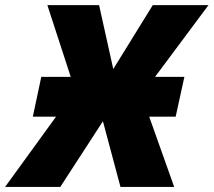

<svg xmlns="http://www.w3.org/2000/svg" viewBox="-81 -734 839 754"><path d="M504.9 -275.9 603 0H392.1L323.2 -257.8L155.8 0H-61L139.2 -275.9H47.9L81.1 -432.1H196.8L105 -713.9H308.1L363.8 -462.9L519 -713.9H737.8L527.8 -432.1H643.1L608.9 -275.9Z"/></svg>

Font: Open Sans Extrabold
Style: Italic
Weight: 800
Italic angle: -12°
Foundry: Ascender Corporation
Version: Version 1.10